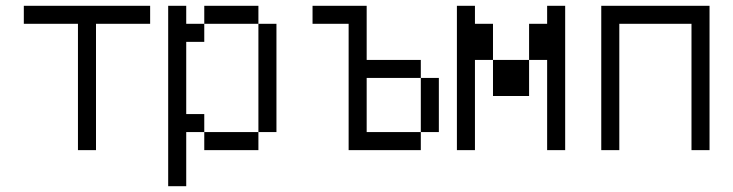

<svg xmlns="http://www.w3.org/2000/svg" viewBox="-20 -520 2540 665"><path d="M500 -437.5V-500H62.5V-437.5H250V0H312.5V-437.5Z M562.5 -500Q562.5 -500 562.5 125H625V-62.5H687.5V0H875V-62.5H687.5V-125H625Q625 -125 625 -375H687.5V-437.5H625V-500ZM875 -62.5H937.5Q937.5 -62.5 937.5 -437.5H875Q875 -437.5 875 -62.5ZM687.5 -437.5H875V-500H687.5Z M1187.5 -437.5V0H1437.5V-62.5H1250V-250H1437.5V-62.5H1500V-250H1437.5V-312.5H1250V-500H1062.5V-437.5Z M1562.5 -500Q1562.5 -500 1562.5 0H1625V-312.5H1687.5Q1687.5 -312.5 1687.5 -187.5H1812.5Q1812.5 -187.5 1812.5 -312.5H1687.5Q1687.5 -312.5 1687.5 -437.5H1625V-500ZM1875 -312.5V0H1937.5Q1937.5 0 1937.5 -500H1875V-437.5H1812.5Q1812.5 -437.5 1812.5 -312.5Z M2062.5 -500Q2062.5 -500 2062.5 0H2125V-437.5H2375V0H2437.5Q2437.5 0 2437.5 -500Z"/></svg>

Font: Unifont
Style: Regular
Weight: 500
Version: Version 13.0.05